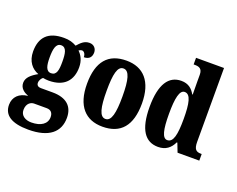

<svg xmlns="http://www.w3.org/2000/svg" viewBox="-160 -1027 1883 1528"><g transform="rotate(20 782.0 -263.0)"><path d="M199 234C374 234 457 161 457 41C457 -55 399 -111 280 -111H180C161 -111 144 -120 144 -143C144 -165 159 -186 170 -193C180 -190 206 -188 218 -188C352 -188 411 -262 411 -370C411 -429 388 -468 360 -495C367 -499 375 -505 388 -505C399 -505 418 -492 418 -459C467 -459 483 -489 483 -522C483 -554 461 -582 423 -582C378 -582 353 -554 325 -523C293 -541 263 -550 218 -550C83 -550 23 -483 23 -365C23 -280 68 -229 124 -209C71 -179 34 -148 34 -103C34 -55 72 -32 107 -18C34 -11 -12 33 -12 100C-12 188 58 234 199 234ZM216 -250C172 -250 163 -298 163 -364C163 -433 172 -487 217 -487C263 -487 270 -435 270 -365C270 -297 263 -250 216 -250ZM202 172C153 172 110 148 110 99C110 41 148 23 172 23H279C317 23 333 46 333 80C333 137 283 172 202 172Z M745 10C899 10 979 -82 979 -270C979 -458 891 -550 748 -550C594 -550 514 -458 514 -270C514 -82 601 10 745 10ZM747 -56C697 -56 680 -130 680 -270C680 -411 696 -483 746 -483C796 -483 814 -411 814 -270C814 -130 797 -56 747 -56Z M1216 10C1280 10 1320 -22 1345 -75H1350L1379 0H1563V-56H1556C1515 -56 1496 -73 1496 -135V-760H1259V-704H1267C1303 -704 1333 -697 1333 -643V-588C1333 -549 1333 -506 1334 -476H1330C1307 -517 1274 -548 1213 -548C1107 -548 1045 -460 1045 -267C1045 -75 1107 10 1216 10ZM1267 -66C1225 -66 1209 -133 1209 -268C1209 -401 1225 -474 1268 -474C1318 -474 1333 -401 1333 -269C1333 -136 1318 -66 1267 -66Z"/></g></svg>

Font: Noto Serif Hebrew ExtraCondensed Black
Style: Regular
Weight: 900
Width: 2
Designer: Monotype Design Team
Foundry: Monotype Imaging Inc.
Version: Version 2.004